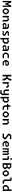

<svg xmlns="http://www.w3.org/2000/svg" viewBox="7532 -8378 1046 16150"><g transform="rotate(90 8055.0 -303.0)"><path d="M61 0H165V-495.5H171.5L286 -194.5H327L445 -495.5H453V0H559V-730H447L314.5 -410.5H307.5L188.5 -730H61Z M840 0H1020L1180 -178V-349.5L1023 -527.5H840L680 -349.5V-178ZM891 -110 801 -211V-316.5L891 -417.5H969L1059 -316.5V-211L969 -110Z M1656.5 0H1786V-399L1647 -539L1434 -473.5L1410.5 -527.5H1314V0H1443V-394.5L1599.5 -425.5L1656.5 -369.5Z M2316.5 0H2411V-411.5L2301 -527.5H1987.5L1974.5 -426.5H2238L2283.5 -383.5V-312H2032.5L1909.5 -226V-99L2044 11L2294.5 -56.5ZM2026 -148.5V-193L2082.5 -232H2283.5V-129L2092 -84Z M2588.5 0H2913.5L2999 -113.5V-194.5L2717.5 -380V-397L2750.5 -432.5H2999L2985.5 -527.5H2668L2582.5 -414V-333L2865 -147V-130.5L2832 -95H2575Z M3171 200 3301.5 180V0H3492L3657.5 -157V-395.5L3504 -539L3285 -469L3258 -527.5H3171ZM3295 -103.5V-384.5L3463 -418.5L3528.5 -362.5V-198L3435.5 -103.5Z M4176.5 0H4271V-411.5L4161 -527.5H3847.5L3834.5 -426.5H4098L4143.5 -383.5V-312H3892.5L3769.5 -226V-99L3904 11L4154.5 -56.5ZM3886 -148.5V-193L3942.5 -232H4143.5V-129L3952 -84Z M4560 0H4868.5L4886.5 -110H4611L4521 -211V-316.5L4611 -417.5H4886.5L4868.5 -527.5H4560L4400 -349.5V-178Z M5191.5 0H5476L5489 -100H5252.5L5152.5 -202V-235H5451.5L5511 -293V-426L5416 -527.5H5183.5L5031.5 -349.5V-178ZM5152.5 -314.5V-319L5241 -434H5370.5L5405 -401.5V-348L5372.5 -314.5Z M6604 0H6746.5V-164.5L6600.5 -375L6746.5 -565.5V-730H6614V-588L6493.5 -421H6404V-730H6270.5V0H6404V-312.5H6482.5L6604 -128.5Z M7239 -295.5 7368 -314 7367.5 -412.5 7232.5 -539 7013 -460 6985.5 -527.5H6889V0H7018V-390L7188.5 -424L7239 -372.5Z M7572.5 200H7849.5L7981 45.5V-527.5H7853.5V-199L7694 -167L7632 -225V-527.5H7503V-195.5L7648 -54L7853.5 -117V6L7782 86.5H7552.5Z M8126 200 8256.5 180V0H8447L8612.5 -157V-395.5L8459 -539L8240 -469L8213 -527.5H8126ZM8250 -103.5V-384.5L8418 -418.5L8483.5 -362.5V-198L8390.5 -103.5Z M8968.5 0.5H9216V-109.5H9034.5L8964.5 -197V-368H9216V-470.5H8964.5V-662L8837 -639V-470.5H8719V-368H8837V-154Z M9515 0H9695L9855 -178V-349.5L9698 -527.5H9515L9355 -349.5V-178ZM9566 -110 9476 -211V-316.5L9566 -417.5H9644L9734 -316.5V-211L9644 -110Z M10331.5 0H10461V-399L10322 -539L10109 -473.5L10085.5 -527.5H9989V0H10118V-394.5L10274.5 -425.5L10331.5 -369.5Z M11230.5 0H11570.5L11698 -152V-259L11365.5 -511.5V-546.5L11416 -613.5H11689.5L11676.5 -730H11349.5L11222 -578V-471L11554.5 -218.5V-183.5L11504 -116.5H11217Z M12001.5 0H12286L12299 -100H12062.5L11962.5 -202V-235H12261.5L12321 -293V-426L12226 -527.5H11993.5L11841.5 -349.5V-178ZM11962.5 -314.5V-319L12051 -434H12180.5L12215 -401.5V-348L12182.5 -314.5Z M12900.5 0H13013.5V-450L12913.5 -539L12768.5 -465.5L12686 -539L12555 -473L12532 -527.5H12450.5V0H12563V-398.5L12628.5 -425.5L12674.5 -391V0H12786V-396.5L12856 -425.5L12900.5 -391Z M13304 0H13433V-445L13361 -527.5H13118.5L13105 -410.5H13304ZM13348 -623 13443.5 -714.5 13348 -806 13252.5 -714.5Z M13708.5 0H14036.5L14201 -138V-282.5L14075.5 -381L14174.5 -461V-596.5L14036.5 -730H13708.5ZM13842 -97V-325H13980L14071.5 -238.5V-182.5L13980 -97ZM13842 -422V-633H13980L14061.5 -552V-505L13980 -422Z M14470 0H14650L14810 -178V-349.5L14653 -527.5H14470L14310 -349.5V-178ZM14521 -110 14431 -211V-316.5L14521 -417.5H14599L14689 -316.5V-211L14599 -110Z M15205.5 0.5H15416.5L15430 -116.5H15271.5L15201.5 -197V-682.5L15129.5 -765H14917L14903.5 -648.5H15074V-154Z M15952 0H16039V-765L15908.5 -741.5V-526.5H15718L15552.5 -369.5V-131L15706 12.5L15924.5 -58ZM15681.5 -164V-329L15774.5 -423.5H15915V-142.5L15747 -108Z"/></g></svg>

Font: Monaspace Krypton SemiBold
Style: Regular
Weight: 600
Designer: Riley Cran & the Lettermatic Team
Foundry: Lettermatic
Version: Version 1.200 (Monaspace Krypton)